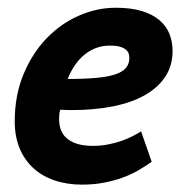

<svg xmlns="http://www.w3.org/2000/svg" viewBox="-20 -472 484 503"><path d="M377.4 -48.3Q361.8 -37.1 343 -26.1Q324.2 -15.1 301.5 -6.8Q278.8 1.5 252.2 6.6Q225.6 11.7 194.8 11.7Q155.3 11.7 122.6 0.5Q89.8 -10.7 66.9 -32Q43.9 -53.2 31.2 -84Q18.6 -114.7 18.6 -153.8Q18.6 -222.2 41.5 -277.3Q64.5 -332.5 101.8 -371.3Q139.2 -410.2 186.5 -430.9Q233.9 -451.7 283.2 -451.7Q323.7 -451.7 352.1 -442.9Q380.4 -434.1 398.2 -418.7Q416 -403.3 424.1 -382.8Q432.1 -362.3 432.1 -338.4Q432.1 -300.8 413.6 -272Q395 -243.2 360.6 -223.4Q326.2 -203.6 277.1 -193.6Q228 -183.6 167.5 -183.6Q160.6 -183.6 153.6 -183.8Q146.5 -184.1 138.2 -184.6Q135.7 -179.2 135.3 -172.4Q134.8 -165.5 134.8 -160.2Q134.8 -124.5 158 -107.2Q181.2 -89.8 223.1 -89.8Q244.6 -89.8 264.2 -93.8Q283.7 -97.7 300 -103.5Q316.4 -109.4 328.9 -116Q341.3 -122.6 349.6 -127.9ZM267.6 -352.5Q247.6 -352.5 230.7 -345.9Q213.9 -339.4 200 -327.6Q186 -315.9 175.3 -299.8Q164.6 -283.7 157.2 -265.1Q202.6 -265.1 233.4 -268.1Q264.2 -271 283.2 -277.6Q302.2 -284.2 310.5 -294.7Q318.8 -305.2 318.8 -319.8Q318.8 -324.7 317.4 -330.6Q315.9 -336.4 310.5 -341.3Q305.2 -346.2 295.2 -349.4Q285.2 -352.5 267.6 -352.5Z"/></svg>

Font: PT Astra Sans
Style: Bold Italic
Weight: 700
Italic angle: -16°
Designer: A.Korolkova, I. Chaeva
Foundry: ParaType Ltd
Version: Version 1.002W